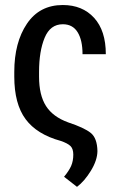

<svg xmlns="http://www.w3.org/2000/svg" viewBox="-20 -558 474 761"><path d="M229 -538.1Q306.6 -538.1 353 -487.3Q399.4 -436.5 399.4 -343.3H307.1Q307.1 -398.9 287.6 -430.4Q268.1 -461.9 229 -461.9Q179.2 -461.9 157 -408.4Q134.8 -355 134.8 -272.9V-254.4Q134.8 -180.7 162.4 -137.7Q189.9 -94.7 250.5 -72.8Q314 -51.8 339.6 -31.2Q365.2 -10.7 366.2 41Q365.7 77.1 340.3 118.7Q314.9 160.2 285.2 182.6L233.9 142.6Q253.4 119.1 262 99.6Q270.5 80.1 270.5 54.7Q270.5 31.7 259.3 20.8Q248 9.8 220.7 0.5Q126 -25.4 81.3 -85.9Q36.6 -146.5 36.6 -254.4V-272.9Q36.6 -389.6 86.7 -463.9Q136.7 -538.1 229 -538.1Z"/></svg>

Font: Franco
Style: Regular
Weight: 400
Designer: Google
Version: Version 1.200311; 2013